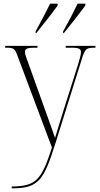

<svg xmlns="http://www.w3.org/2000/svg" viewBox="-20 -786 544 1046"><path d="M174 -615V-606H178C216 -653 269 -720 294 -756V-766H253C230 -720 202 -665 174 -615ZM324 -615V-606H328C367 -653 419 -720 445 -756V-766H403C381 -720 352 -665 324 -615ZM44 230V240H48C190 240 219 193 279 4L425 -462C443 -520 449 -526 495 -526H500V-536H338V-526H371C414 -526 421 -518 421 -501C421 -488 414 -464 405 -434L327 -188C309 -129 292 -76 280 -35C265 -80 238 -151 210 -231L140 -426C124 -470 116 -490 116 -502C116 -519 125 -526 168 -526H184V-536H8V-526H13C57 -526 61 -522 79 -472L263 18C206 194 177 229 44 230Z"/></svg>

Font: Noto Serif Display SemiCondensed ExtraLight
Style: Regular
Weight: 200
Width: 4
Designer: Monotype Design Team
Foundry: Monotype Imaging Inc.
Version: Version 2.009